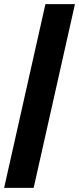

<svg xmlns="http://www.w3.org/2000/svg" viewBox="-20 -790 383 930"><path d="M0 120 200 -770H343L143 120Z"/></svg>

Font: Radio Canada Big
Style: Bold
Weight: 700
Designer: Étienne Aubert Bonn
Foundry: Coppers and Brasses
Version: Version 1.001